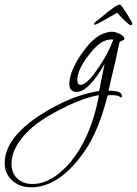

<svg xmlns="http://www.w3.org/2000/svg" viewBox="-274 -391 583 817"><path d="M-141 406Q-190 406 -221 378Q-254 349 -254 303Q-254 196 -102 98Q27 15 148 -4Q152 -23 157.5 -52Q163 -81 171 -119Q103 0 52 0Q21 0 21 -34Q21 -85 71 -159Q120 -232 168 -249Q177 -252 185.5 -254Q194 -256 201 -256Q217 -256 235 -247Q243 -243 249 -237.5Q255 -232 255 -225Q255 -221 246 -218Q237 -215 234 -209L223 -158Q218 -133 208.5 -94.5Q199 -56 188 -5H192Q245 -5 245 18Q245 24 241 24Q241 24 233 19Q225 14 204 14Q199 14 194 14Q189 14 184 15Q165 90 141 148.5Q117 207 89 248Q-19 406 -141 406ZM69 -30Q80 -30 95 -42.5Q110 -55 126 -76Q150 -108 171 -144Q192 -180 208 -222Q205 -223 199 -223Q158 -223 116 -172Q55 -99 55 -51Q55 -30 69 -30ZM-137 392Q-74 392 -15 340Q32 300 70 235Q123 144 147 14Q82 24 -10 71Q-56 94 -91 117Q-126 140 -150 163Q-225 235 -225 306Q-225 345 -201 368Q-175 392 -137 392ZM282 -284Q278 -284 265.5 -295Q253 -306 241 -319Q229 -332 224 -337Q218 -333 204 -325Q190 -317 174 -308Q158 -299 145.5 -292.5Q133 -286 130 -286Q124 -286 127 -291Q128 -294 131 -297Q153 -313 168 -326.5Q183 -340 214 -362Q222 -367 227 -369Q232 -371 233 -371Q236 -371 239 -369.5Q242 -368 246 -362Q258 -345 266.5 -331.5Q275 -318 288 -295Q289 -293 289 -289Q287 -284 282 -284Z"/></svg>

Font: Corinthia
Style: Regular
Weight: 400
Designer: Robert E. Leuschke
Foundry: Robert E. Leuschke
Version: Version 1.013; ttfautohint (v1.8.3)